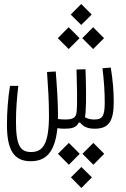

<svg xmlns="http://www.w3.org/2000/svg" viewBox="-20 -640 626 957"><path d="M132.8 163.6C208.5 163.6 253.9 119.6 266.1 -1C277.3 0.5 290 1.5 301.3 1.5C335.4 1.5 361.8 -3.4 372.1 -28.8H379.4C396.5 -6.3 420.9 1.5 451.7 1.5C522 1.5 546.9 -34.7 546.9 -132.8C546.9 -183.6 543 -235.4 532.2 -303.2L490.7 -299.8C498.5 -235.8 502 -184.1 502 -127.9C502 -57.1 487.8 -44.4 449.2 -44.4C435.1 -44.4 418 -46.9 403.3 -55.7C404.8 -62.5 405.8 -70.8 406.7 -82C410.6 -132.8 408.7 -226.6 406.2 -294.9L361.3 -293.5C361.3 -289.6 361.3 -285.6 361.8 -281.2C363.8 -210.4 366.2 -122.1 361.8 -81.1C358.9 -53.2 342.8 -44.4 306.2 -44.4C292.5 -44.4 281.2 -45.4 268.6 -46.9C269 -55.2 269 -63.5 269 -71.8C269 -129.9 263.2 -218.3 257.8 -283.7L214.4 -281.2C219.7 -203.1 224.1 -138.7 224.1 -64.9C224.1 78.6 193.4 117.7 134.8 117.7C82.5 117.7 59.6 87.9 59.6 -33.7C59.6 -93.3 64 -151.9 71.3 -211.9H29.8C20 -152.8 14.6 -80.6 14.6 -19C14.6 105 47.4 163.6 132.8 163.6ZM323.2 72.3 269 126.5 323.2 181.2 377.4 126.5ZM445.3 72.3 391.1 126.5 445.3 181.2 499.5 126.5ZM322.3 -395.5 376.5 -449.7 322.3 -504.4 268.1 -449.7ZM444.3 -395.5 498.5 -449.7 444.3 -504.4 390.1 -449.7ZM384.8 -515.6 437 -567.4 384.8 -620.1 332.5 -567.4ZM385.7 192.4 333.5 244.1 385.7 296.9 438 244.1Z"/></svg>

Font: Cascadia Code PL ExtraLight
Style: Regular
Weight: 200
Monospace: yes
Designer: Aaron Bell
Foundry: Saja Typeworks
Version: Version 2404.023